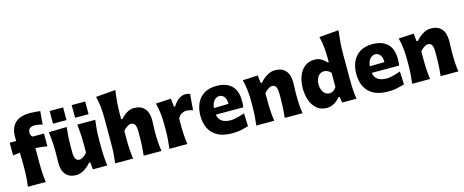

<svg xmlns="http://www.w3.org/2000/svg" viewBox="-43 -1571 5576 2306"><g transform="rotate(-15 2745.0 -418.0)"><path d="M93.8 0Q101.6 -60.1 105.2 -116.9Q108.9 -173.8 108.9 -244.6V-300.8Q108.9 -327.1 107.9 -357.2Q106.9 -387.2 106 -419.9L19 -408.7V-567.4H99.6Q99.1 -580.6 99.1 -593.3Q99.1 -606 99.1 -618.2Q99.1 -687.5 119.9 -732.4Q140.6 -777.3 175.5 -803Q210.4 -828.6 253.9 -838.9Q297.4 -849.1 343.3 -849.1Q376 -849.1 414.8 -845.5Q453.6 -841.8 472.2 -839.4L458 -674.8Q438 -681.6 409.7 -686.8Q381.3 -691.9 366.2 -691.9Q326.2 -691.9 302.7 -676Q279.3 -660.2 279.3 -619.1Q279.3 -605 286.1 -589.1Q293 -573.2 306.2 -567.4H445.8V-408.7Q407.7 -415 371.8 -419.4Q335.9 -423.8 300.8 -425.8V-244.6Q300.8 -173.8 304.2 -116.9Q307.6 -60.1 315.9 0Z M696.3 15.6Q610.8 15.6 565.7 -34.4Q520.5 -84.5 520.5 -185.1Q520.5 -222.7 521.7 -250.7Q522.9 -278.8 522.9 -309.6Q522.9 -390.1 518.3 -448.5Q513.7 -506.8 506.3 -567.4L729 -572.8Q722.2 -512.7 718.5 -454.6Q714.8 -396.5 714.8 -334V-266.1Q714.8 -209.5 729 -181.6Q743.2 -153.8 780.3 -153.8Q798.3 -153.8 826.9 -172.6Q855.5 -191.4 874 -215.8V-334Q874 -396.5 870.1 -451.7Q866.2 -506.8 859.9 -567.4H1082.5Q1074.7 -506.8 1070.1 -448.5Q1065.4 -390.1 1065.4 -309.6V-244.6Q1065.4 -173.8 1069.1 -116.9Q1072.8 -60.1 1080.6 0H901.9L893.1 -88.4H877Q841.8 -45.4 792.2 -14.9Q742.7 15.6 696.3 15.6ZM855.5 -810.9H1023V-653.6H855.5ZM581.1 -810.9H748.6V-653.6H581.1Z M1178.7 0Q1186.5 -60.1 1190.4 -116.9Q1194.3 -173.8 1194.3 -244.6V-560.5Q1194.3 -629.4 1187.7 -695.8Q1181.2 -762.2 1164.1 -830.6L1408.7 -850.6Q1398.9 -783.7 1392.3 -711.4Q1385.7 -639.2 1385.7 -560.5V-492.7H1401.9Q1432.1 -529.8 1476.6 -556.9Q1521 -584 1565.4 -584Q1650.9 -584 1696.8 -533.7Q1742.7 -483.4 1742.7 -382.3Q1742.7 -345.2 1740.2 -310.1Q1737.8 -274.9 1737.8 -244.6Q1737.8 -173.8 1741.5 -116.9Q1745.1 -60.1 1754.9 0H1533.7Q1540 -60.1 1543.5 -115.7Q1546.9 -171.4 1546.9 -233.9V-297.9Q1546.9 -354.5 1532.7 -382.3Q1518.6 -410.2 1481.9 -410.2Q1462.9 -410.2 1433.6 -391.1Q1404.3 -372.1 1385.7 -347.7V-233.9Q1385.7 -171.4 1389.6 -115.7Q1393.6 -60.1 1401.9 0Z M1853.5 0Q1860.8 -60.1 1865 -116.9Q1869.1 -173.8 1869.1 -244.6V-300.8Q1869.1 -366.2 1862.3 -432.4Q1855.5 -498.5 1837.9 -567.4L2025.9 -577.1L2036.6 -475.1H2051.8Q2089.4 -534.2 2128.9 -559.1Q2168.5 -584 2205.1 -584Q2216.8 -584 2232.9 -581.8Q2249 -579.6 2263.7 -572.8L2247.6 -373.5Q2226.6 -380.4 2204.1 -385.5Q2181.6 -390.6 2167.5 -390.6Q2142.1 -390.6 2111.8 -375.7Q2081.5 -360.8 2060.1 -319.3V-233.9Q2060.1 -171.4 2064 -115.7Q2067.9 -60.1 2076.2 0Z M2634.3 15.6Q2522 15.6 2451.4 -22.9Q2380.9 -61.5 2347.9 -129.4Q2314.9 -197.3 2314.9 -285.2Q2314.9 -372.6 2345.7 -439.9Q2376.5 -507.3 2438.2 -545.7Q2500 -584 2593.3 -584Q2712.4 -584 2778.6 -522Q2844.7 -460 2844.7 -330.1Q2844.7 -306.2 2843 -288.1Q2841.3 -270 2838.9 -252H2498Q2505.4 -198.7 2544.4 -169.7Q2583.5 -140.6 2658.7 -140.6Q2678.2 -140.6 2707.3 -146.2Q2736.3 -151.9 2768.6 -160.9Q2800.8 -169.9 2828.6 -180.2L2835.9 -18.1Q2800.3 -8.8 2750.5 3.4Q2700.7 15.6 2634.3 15.6ZM2678.2 -337.9Q2679.2 -394.5 2656.5 -425.3Q2633.8 -456.1 2595.2 -458Q2555.2 -455.6 2528.3 -423.6Q2501.5 -391.6 2496.6 -334.5Z M2933.6 0Q2940.9 -60.1 2945.1 -116.9Q2949.2 -173.8 2949.2 -244.6V-300.8Q2949.2 -366.2 2942.4 -432.4Q2935.5 -498.5 2918 -567.4L3106 -577.1L3117.2 -479.5H3132.8Q3168 -522.5 3218.5 -553.2Q3269 -584 3319.8 -584Q3405.3 -584 3450.9 -533.7Q3496.6 -483.4 3496.6 -382.3Q3496.6 -345.2 3494.4 -310.1Q3492.2 -274.9 3492.2 -244.6Q3492.2 -173.8 3495.4 -116.9Q3498.5 -60.1 3508.3 0H3287.6Q3293.9 -60.1 3297.4 -115.7Q3300.8 -171.4 3300.8 -233.9V-297.9Q3300.8 -354.5 3286.6 -382.3Q3272.5 -410.2 3235.8 -410.2Q3216.8 -410.2 3188 -391.1Q3159.2 -372.1 3140.1 -347.7V-233.9Q3140.1 -171.4 3144 -115.7Q3147.9 -60.1 3156.2 0Z M3811.5 15.6Q3734.9 15.6 3685.3 -26.6Q3635.7 -68.8 3611.8 -137.2Q3587.9 -205.6 3587.9 -284.7Q3587.9 -369.1 3613.3 -436.8Q3638.7 -504.4 3689 -544.2Q3739.3 -584 3813.5 -584Q3855.5 -584 3891.8 -564Q3928.2 -543.9 3956.5 -510.7H3971.2V-560.5Q3971.2 -629.4 3964.6 -695.8Q3958 -762.2 3940.9 -830.6L4183.6 -850.6Q4174.8 -783.7 4168.7 -711.4Q4162.6 -639.2 4162.6 -560.5V-244.6Q4162.6 -173.8 4166.5 -116.9Q4170.4 -60.1 4178.7 0H4001.5L3989.3 -74.2H3976.1Q3938.5 -29.8 3896 -7.1Q3853.5 15.6 3811.5 15.6ZM3886.2 -145.5Q3938.5 -149.9 3971.2 -201.2V-377.4Q3954.1 -397.5 3931.6 -408.4Q3909.2 -419.4 3886.7 -419.9Q3835 -417.5 3809.1 -377.9Q3783.2 -338.4 3783.2 -282.7Q3783.2 -230 3808.8 -189Q3834.5 -147.9 3886.2 -145.5Z M4572.8 15.6Q4460.4 15.6 4389.9 -22.9Q4319.3 -61.5 4286.4 -129.4Q4253.4 -197.3 4253.4 -285.2Q4253.4 -372.6 4284.2 -439.9Q4314.9 -507.3 4376.7 -545.7Q4438.5 -584 4531.7 -584Q4650.9 -584 4717 -522Q4783.2 -460 4783.2 -330.1Q4783.2 -306.2 4781.5 -288.1Q4779.8 -270 4777.3 -252H4436.5Q4443.8 -198.7 4482.9 -169.7Q4522 -140.6 4597.2 -140.6Q4616.7 -140.6 4645.8 -146.2Q4674.8 -151.9 4707 -160.9Q4739.3 -169.9 4767.1 -180.2L4774.4 -18.1Q4738.8 -8.8 4689 3.4Q4639.2 15.6 4572.8 15.6ZM4616.7 -337.9Q4617.7 -394.5 4595 -425.3Q4572.3 -456.1 4533.7 -458Q4493.7 -455.6 4466.8 -423.6Q4439.9 -391.6 4435.1 -334.5Z M4872.1 0Q4879.4 -60.1 4883.5 -116.9Q4887.7 -173.8 4887.7 -244.6V-300.8Q4887.7 -366.2 4880.9 -432.4Q4874 -498.5 4856.4 -567.4L5044.4 -577.1L5055.7 -479.5H5071.3Q5106.4 -522.5 5157 -553.2Q5207.5 -584 5258.3 -584Q5343.8 -584 5389.4 -533.7Q5435.1 -483.4 5435.1 -382.3Q5435.1 -345.2 5432.9 -310.1Q5430.7 -274.9 5430.7 -244.6Q5430.7 -173.8 5433.8 -116.9Q5437 -60.1 5446.8 0H5226.1Q5232.4 -60.1 5235.8 -115.7Q5239.3 -171.4 5239.3 -233.9V-297.9Q5239.3 -354.5 5225.1 -382.3Q5210.9 -410.2 5174.3 -410.2Q5155.3 -410.2 5126.5 -391.1Q5097.7 -372.1 5078.6 -347.7V-233.9Q5078.6 -171.4 5082.5 -115.7Q5086.4 -60.1 5094.7 0Z"/></g></svg>

Font: Pinar-DS3-FD ExtraBold
Style: Regular
Weight: 800
Designer: Amin Abedi
Version: Version 3.000